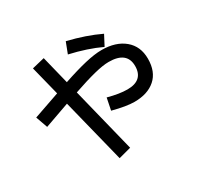

<svg xmlns="http://www.w3.org/2000/svg" viewBox="-180 -1040 1360 1316"><g transform="rotate(-30 500.0 -382.5)"><path d="M700 -655Q593 -705 456 -736L489 -822Q631 -788 742 -735ZM917 -437Q917 -334 856 -280Q795 -226 690 -226Q627 -226 520 -254L539 -348Q627 -324 691 -324Q753 -324 784.5 -352.5Q816 -381 816 -437Q816 -552 672 -552Q627 -552 555.5 -534Q484 -516 379 -480L506 31L408 57L282 -447L85 -377L52 -470L259 -542L201 -773L300 -797L355 -575Q462 -611 539 -629Q616 -647 670 -647Q783 -647 850 -591Q917 -535 917 -437Z"/></g></svg>

Font: IBM Plex Sans JP Medm
Style: Regular
Weight: 500
Designer: Mike Abbink; Paul van der Laan; Pieter van Rosmalen; Wujin Sim; Yejin Wi; Jinhee Kim; Boomi Park; Yona Kim; Kichan Ma
Foundry: Sandoll Inc.
Version: Version 1.002